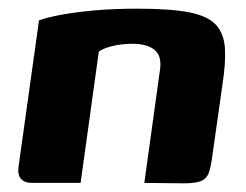

<svg xmlns="http://www.w3.org/2000/svg" viewBox="-20 -422 568 443"><path d="M55 0Q17 0 23 -39L70 -375Q89 -382 121.5 -388Q154 -394 198.5 -398Q243 -402 297 -402Q373 -402 416.5 -393.5Q460 -385 478.5 -364.5Q497 -344 499 -310Q501 -276 493 -225L469 -56Q466 -34 461 -21.5Q456 -9 443 -4Q430 1 404 1L313 0L349 -260Q354 -293 336.5 -307Q319 -321 286 -321Q262 -321 240.5 -316Q219 -311 208 -303L166 0Z"/></svg>

Font: Genos Thin
Style: Bold Italic
Weight: 700
Italic angle: -8°
Version: Version 1.010